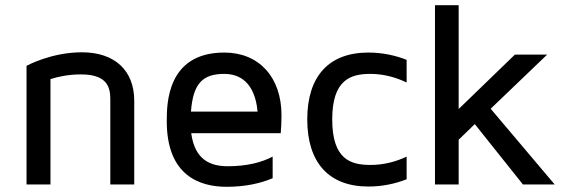

<svg xmlns="http://www.w3.org/2000/svg" viewBox="-20 -709 2188 738"><path d="M174 0V-405C205 -415 246 -423 291 -423C391 -423 404 -375 404 -328V0H496V-322C496 -438 421 -508 295 -508C178 -508 86 -458 82 -456V0Z M856 -70C790 -70 729 -93 715 -197H1059C1061 -219 1062 -242 1062 -266C1062 -412 976 -507 842 -507C621 -507 621 -308 621 -243C621 -35 746 9 851 9C922 9 981 -4 1028 -24V-107C986 -85 930 -70 856 -70ZM842 -425C941 -425 965 -338 970 -280H714C722 -387 758 -425 842 -425Z M1404 -75C1328 -75 1257 -96 1257 -250C1257 -403 1328 -425 1404 -425C1456 -425 1503 -411 1543 -392V-479C1500 -496 1450 -507 1396 -507C1244 -507 1161 -416 1161 -250C1161 -84 1244 8 1396 8C1450 8 1500 -3 1543 -20V-107C1503 -88 1456 -75 1404 -75Z M1866 -291 2083 -499H1959L1743 -290V-689H1652V0H1743V-172L1805 -232L1990 0H2112Z"/></svg>

Font: Maven Pro
Style: Medium
Weight: 500
Designer: Joe Prince
Foundry: Joe Prince
Version: Version 1.003